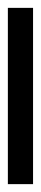

<svg xmlns="http://www.w3.org/2000/svg" viewBox="170 -122 104 488"><g transform="rotate(-90 222.0 122.0)"><path d="M446 154H-2V90H446Z"/></g></svg>

Font: Noto Sans Symbols 2
Style: Regular
Weight: 400
Designer: Monotype Design Team
Foundry: Monotype Imaging Inc.
Version: Version 2.008; ttfautohint (v1.8.4.7-5d5b)